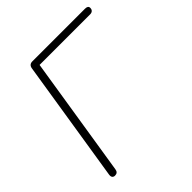

<svg xmlns="http://www.w3.org/2000/svg" viewBox="-193 -840 980 980"><g transform="rotate(-45 297.5 -349.5)"><path d="M79 6Q69 6 64 -0.5Q59 -7 61 -20L166 -682Q170 -705 193 -705H573Q584 -705 589.5 -701Q595 -697 595 -689Q595 -678 588.5 -672Q582 -666 571 -666H206L103 -16Q100 6 79 6Z"/></g></svg>

Font: Nunito Variable Extra Light
Style: Italic
Weight: 200
Italic angle: -9°
Designer: Vernon Adams
Foundry: Vernon Adams
Version: Version 3.602